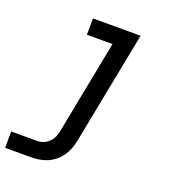

<svg xmlns="http://www.w3.org/2000/svg" viewBox="-142 -629 828 937"><g transform="rotate(20 271.5 -160.0)"><path d="M128 210H-7V125H129Q145 125 161 118.5Q177 112 189.5 99.5Q202 87 208.5 71Q215 55 218 39L312 -445H179L180 -530H427L313 55Q309 76 301.5 96.5Q294 117 281.5 136Q269 155 251 170Q233 185 212.5 194Q192 203 170.5 206.5Q149 210 128 210Z"/></g></svg>

Font: Lode Dark Term
Style: Bold Italic
Weight: 700
Italic angle: -11°
Monospace: yes
Designer: Belleve Invis
Foundry: Belleve Invis
Version: Version 29.2.0